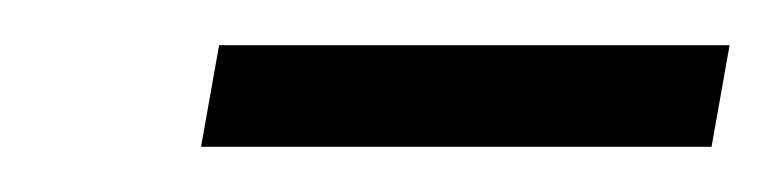

<svg xmlns="http://www.w3.org/2000/svg" viewBox="-20 -720 343 85"><path d="M69 -655 77 -700H303L295 -655Z"/></svg>

Font: Archivo Condensed ExtraLight
Style: Italic
Weight: 250
Width: 3
Italic angle: -10°
Designer: Hector Gatti
Foundry: Omnibus-Type
Version: Version 2.001